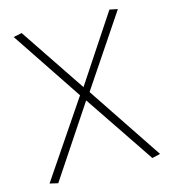

<svg xmlns="http://www.w3.org/2000/svg" viewBox="-107 -790 782 881"><g transform="rotate(-15 284.5 -349.5)"><path d="M22 -4 262 -359 37 -696 77 -704 287 -391 494 -704 532 -696 308 -362 547 -4 508 5 283 -329 61 5Z"/></g></svg>

Font: Georama ExtraLight
Style: Regular
Weight: 250
Version: Version 1.001